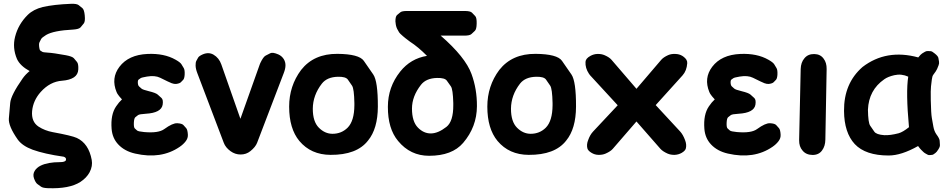

<svg xmlns="http://www.w3.org/2000/svg" viewBox="-20 -798 5027 1019"><path d="M317.9 33.7Q333 38.6 330.1 51.3Q326.7 62.5 298.3 62.5Q233.9 62.5 195.8 81.1Q173.8 91.8 163.6 109.9Q153.3 127.4 160.2 147.9Q168.5 171.4 178.2 178.5Q188 185.5 197.5 192.6Q207 199.7 233.9 200.7Q348.1 205.1 406.7 167.5Q439.5 146 455.6 116.2Q472.7 83.5 466.8 50.8Q450.7 -36.6 387.7 -65.9Q361.3 -78.1 259.8 -96.7Q217.8 -104.5 184.6 -126Q145.5 -151.9 150.4 -208.5Q155.8 -264.6 195.8 -309.6Q245.6 -365.2 309.6 -369.6Q349.6 -372.6 372.6 -387.7Q394 -402.3 395.5 -429.2Q397 -459 388.7 -469Q380.4 -479 372.1 -488.8Q363.8 -498.5 329.6 -504.9Q262.7 -517.1 234.4 -518.6Q209.5 -520 204.8 -522.9Q200.2 -525.9 195.3 -528.8Q190.4 -531.7 189 -542Q185.1 -564.9 189.5 -573.5Q193.8 -582 198 -590.3Q202.1 -598.6 224.6 -612.3Q263.7 -635.7 368.7 -641.1Q399.4 -643.1 408 -653.3Q416.5 -663.6 424.8 -673.8Q433.1 -684.1 429.7 -716.8Q426.8 -747.1 417 -755.1Q407.2 -763.2 397.2 -771Q387.2 -778.8 357.4 -777.8Q266.6 -774.4 207 -760.7Q157.2 -748.5 127 -718.8Q76.7 -668.9 60.1 -603Q44.9 -543.9 70.3 -484.4Q87.4 -448.2 137.2 -420.9Q114.7 -402.3 100.6 -382.3Q37.6 -292.5 34.2 -251.7Q30.8 -210.9 27.1 -170.2Q23.4 -129.4 74.7 -56.6Q99.1 -23.4 153.3 -3.4Q215.3 19 317.9 33.7Z M770 -314Q737.8 -321.8 731.2 -327.6Q724.6 -333.5 718 -339.4Q711.4 -345.2 711.4 -363.3Q711.4 -372.6 716.6 -376.2Q721.7 -379.9 726.6 -383.3Q731.4 -386.7 759.8 -391.6Q802.7 -398.9 830.1 -385.3Q858.9 -371.1 869.1 -366.2Q885.3 -358.4 891.1 -356.4Q904.3 -351.6 914.6 -352.5Q933.6 -355 939.9 -361.6Q946.3 -368.2 952.4 -374.5Q958.5 -380.9 960 -400.9Q961.4 -426.3 955.3 -436.5Q949.2 -446.8 942.9 -457Q936.5 -467.3 912.1 -481Q851.6 -515.6 763.2 -511.7Q662.1 -507.3 613.8 -443.4Q568.4 -383.3 598.6 -309.6Q600.6 -304.2 602.8 -301Q605 -297.9 607.2 -294.7Q609.4 -291.5 611.3 -289.1Q613.3 -286.6 615.2 -284.2Q617.2 -281.7 627.4 -270.5Q611.3 -255.9 596.2 -233.4Q566.4 -189.9 572.3 -114.3Q576.2 -64.9 607.4 -31.7Q641.1 4.4 697.3 17.1Q835.4 48.8 933.6 -18.6Q953.6 -32.2 966.3 -49.3Q978 -64.9 977.1 -83Q975.6 -109.4 968.3 -117.7Q960.9 -126 953.4 -134.3Q945.8 -142.6 920.9 -144Q896.5 -145.5 851.6 -112.8Q820.8 -90.3 744.6 -97.2Q713.4 -100.1 707.5 -105.5Q701.7 -110.8 695.6 -116.2Q689.5 -121.6 690.4 -146Q691.4 -170.4 698.5 -176Q705.6 -181.6 712.6 -187Q719.7 -192.4 753.9 -194.3Q836.4 -199.2 843.3 -242.7Q847.2 -268.6 837.2 -277.8Q827.1 -287.1 816.9 -296.1Q806.6 -305.2 770 -314Z M1055.7 -509.3Q1036.1 -500.5 1031.5 -492.2Q1026.9 -483.9 1022.2 -475.3Q1017.6 -466.8 1018.1 -449.7Q1018.6 -432.1 1027.3 -409.7L1167.5 -40.5Q1176.8 -15.1 1203.6 4.4Q1228 22 1256.8 22Q1287.1 22 1309.1 3.9Q1335.9 -17.6 1344.7 -40.5L1485.8 -409.7Q1494.6 -432.1 1495.1 -449.7Q1495.6 -468.3 1486.3 -483.9Q1475.6 -501 1457 -509.3Q1427.2 -522 1414.8 -515.6Q1402.3 -509.3 1389.9 -502.9Q1377.4 -496.6 1361.8 -463.9Q1359.4 -458 1358.4 -455.6L1255.9 -167.5L1154.8 -455.6Q1142.6 -490.7 1113.3 -507.8Q1087.4 -522.9 1055.7 -509.3Z M1773.4 -390.6Q1814.9 -391.6 1826.2 -375.5Q1837.4 -359.4 1848.4 -343.3Q1859.4 -327.1 1860.8 -251Q1860.8 -245.6 1860.8 -239.7Q1860.4 -155.8 1824.7 -120.1Q1792 -87.9 1744.6 -87.9Q1704.6 -87.9 1672.4 -120.1Q1640.1 -152.3 1640.1 -220.7Q1640.6 -293 1688.5 -354.5Q1715.8 -389.2 1773.4 -390.6ZM1578.1 -426.8Q1514.6 -341.8 1514.6 -231.9Q1514.6 -115.2 1568.8 -49.8Q1630.4 23.4 1733.9 23.9Q1873.5 24.9 1933.1 -51.8Q1984.9 -114.7 1985.4 -231.9Q1985.8 -366.7 1960.9 -402.8Q1936 -439 1910.9 -475.1Q1885.7 -511.2 1771 -512.2Q1646 -513.2 1578.1 -426.8Z M2299.3 -384.3Q2340.3 -385.3 2351.3 -370.1Q2362.3 -355 2373 -339.6Q2383.8 -324.2 2385.7 -251.5Q2385.7 -246.1 2385.7 -240.2Q2386.2 -153.3 2349.1 -124.5Q2304.7 -89.8 2266.1 -89.8Q2228.5 -89.8 2198.2 -120.6Q2166.5 -152.8 2166.5 -221.7Q2166.5 -287.1 2214.4 -348.1Q2241.7 -382.8 2299.3 -384.3ZM2091.8 -637.7Q2097.7 -625 2104.7 -618.7Q2111.8 -612.3 2118.7 -606Q2125.5 -599.6 2154.8 -577.6Q2200.2 -548.3 2246.1 -501.5Q2159.2 -487.3 2104 -418Q2038.6 -335.9 2038.6 -231.4Q2038.1 -115.2 2092.8 -49.8Q2157.7 28.8 2257.3 28.8Q2379.4 28.8 2438 -39.6Q2510.7 -124.5 2511.2 -234.4Q2511.7 -325.7 2482.4 -405.3Q2449.7 -495.1 2318.8 -608.9H2444.3Q2473.1 -608.9 2482.2 -617.4Q2491.2 -626 2500.2 -634.3Q2509.3 -642.6 2509.8 -672.4Q2510.7 -703.6 2502.2 -712.6Q2493.7 -721.7 2484.9 -730.7Q2476.1 -739.7 2446.8 -739.7H2139.2Q2113.3 -739.7 2104.7 -732.7Q2096.2 -725.6 2087.4 -718.3Q2078.6 -710.9 2078.6 -684.6Q2079.1 -676.8 2080.6 -668Q2083.5 -650.4 2091.8 -637.7Z M2825.2 -390.6Q2866.7 -391.6 2877.9 -375.5Q2889.2 -359.4 2900.1 -343.3Q2911.1 -327.1 2912.6 -251Q2912.6 -245.6 2912.6 -239.7Q2912.1 -155.8 2876.5 -120.1Q2843.8 -87.9 2796.4 -87.9Q2756.3 -87.9 2724.1 -120.1Q2691.9 -152.3 2691.9 -220.7Q2692.4 -293 2740.2 -354.5Q2767.6 -389.2 2825.2 -390.6ZM2629.9 -426.8Q2566.4 -341.8 2566.4 -231.9Q2566.4 -115.2 2620.6 -49.8Q2682.1 23.4 2785.6 23.9Q2925.3 24.9 2984.9 -51.8Q3036.6 -114.7 3037.1 -231.9Q3037.6 -366.7 3012.7 -402.8Q2987.8 -439 2962.6 -475.1Q2937.5 -511.2 2822.8 -512.2Q2697.8 -513.2 2629.9 -426.8Z M3113.8 -501.5Q3088.4 -487.8 3087.4 -469.7Q3085.4 -437 3106 -406.2Q3110.4 -399.9 3112.3 -397.9L3258.3 -239.3L3127.9 -100.1Q3111.3 -82.5 3101.6 -54.7Q3092.3 -31.7 3097.2 -11.2Q3100.6 2 3119.6 13.2Q3136.2 23.4 3156.2 23.9Q3177.7 24.4 3194.3 17.1Q3220.7 5.4 3232.4 -8.3L3357.9 -153.3L3484.9 -8.3Q3497.1 5.4 3522.9 17.1Q3540 24.4 3561 23.9Q3581.1 22.9 3598.1 13.2Q3617.2 2 3620.1 -10.7Q3625 -31.2 3615.7 -54.7Q3605 -83.5 3589.8 -100.1L3460 -240.2L3602.5 -397.9Q3624.5 -422.4 3627.4 -462.4Q3628.9 -481.9 3606.4 -498Q3604 -500 3601.1 -501.5Q3585.4 -511.2 3564 -511.7Q3542.5 -512.7 3525.9 -505.4Q3501 -494.1 3489.3 -480.5L3357.9 -326.7L3225.6 -480.5Q3213.9 -494.1 3189 -504.9Q3172.4 -512.2 3151.4 -511.7Q3131.3 -511.2 3113.8 -501.5Z M3916 -314Q3883.8 -321.8 3877.2 -327.6Q3870.6 -333.5 3864 -339.4Q3857.4 -345.2 3857.4 -363.3Q3857.4 -372.6 3862.5 -376.2Q3867.7 -379.9 3872.6 -383.3Q3877.4 -386.7 3905.8 -391.6Q3948.7 -398.9 3976.1 -385.3Q4004.9 -371.1 4015.1 -366.2Q4031.2 -358.4 4037.1 -356.4Q4050.3 -351.6 4060.5 -352.5Q4079.6 -355 4085.9 -361.6Q4092.3 -368.2 4098.4 -374.5Q4104.5 -380.9 4106 -400.9Q4107.4 -426.3 4101.3 -436.5Q4095.2 -446.8 4088.9 -457Q4082.5 -467.3 4058.1 -481Q3997.6 -515.6 3909.2 -511.7Q3808.1 -507.3 3759.8 -443.4Q3714.4 -383.3 3744.6 -309.6Q3746.6 -304.2 3748.8 -301Q3751 -297.9 3753.2 -294.7Q3755.4 -291.5 3757.3 -289.1Q3759.3 -286.6 3761.2 -284.2Q3763.2 -281.7 3773.4 -270.5Q3757.3 -255.9 3742.2 -233.4Q3712.4 -189.9 3718.3 -114.3Q3722.2 -64.9 3753.4 -31.7Q3787.1 4.4 3843.3 17.1Q3981.4 48.8 4079.6 -18.6Q4099.6 -32.2 4112.3 -49.3Q4124 -64.9 4123 -83Q4121.6 -109.4 4114.3 -117.7Q4106.9 -126 4099.4 -134.3Q4091.8 -142.6 4066.9 -144Q4042.5 -145.5 3997.6 -112.8Q3966.8 -90.3 3890.6 -97.2Q3859.4 -100.1 3853.5 -105.5Q3847.7 -110.8 3841.6 -116.2Q3835.4 -121.6 3836.4 -146Q3837.4 -170.4 3844.5 -176Q3851.6 -181.6 3858.6 -187Q3865.7 -192.4 3899.9 -194.3Q3982.4 -199.2 3989.3 -242.7Q3993.2 -268.6 3983.2 -277.8Q3973.1 -287.1 3962.9 -296.1Q3952.6 -305.2 3916 -314Z M4249 -488.3Q4230.5 -466.8 4229.5 -431.6L4221.2 -54.2Q4220.7 -20 4239.3 1Q4257.8 23.9 4292.5 24.4Q4325.7 24.4 4342.8 0.5Q4359.9 -22 4360.4 -57.1L4367.2 -431.6Q4367.7 -465.3 4351.1 -486.8Q4334 -510.7 4301.3 -511.2Q4267.6 -511.7 4249 -488.3Z M4852.5 -22.9Q4863.3 -8.3 4868.7 -3.2Q4874 2 4879.4 7.3Q4884.8 12.7 4890.6 15.9Q4896.5 19 4902.3 22.5Q4908.2 25.9 4914.6 25.1Q4920.9 24.4 4927 23.9Q4933.1 23.4 4944.8 13.7Q4949.2 10.3 4952.6 5.9L4953.1 5.4V4.9Q4969.2 -16.1 4968.5 -27.8Q4967.8 -39.6 4967 -51.3Q4966.3 -63 4949.2 -85.9Q4938 -102.1 4933.8 -125.5Q4929.7 -148.9 4925.5 -172.1Q4921.4 -195.3 4919.9 -265.6Q4918.9 -321.3 4921.1 -339.6Q4923.3 -357.9 4925.5 -376Q4927.7 -394 4933.1 -400.9Q4949.2 -421.9 4953.4 -431.9Q4957.5 -441.9 4961.4 -451.7Q4965.3 -461.4 4963.6 -471.2Q4961.9 -481 4960.2 -490.5Q4958.5 -500 4941.4 -513.7Q4927.2 -525.9 4919.4 -526.4Q4911.6 -526.9 4903.6 -527.1Q4895.5 -527.3 4888.4 -522.9Q4881.3 -518.6 4874 -514.2Q4866.7 -509.8 4853.5 -493.2Q4684.1 -539.6 4557.6 -442.4Q4458 -355.5 4459.5 -209Q4460.4 -93.8 4516.6 -33.2Q4573.7 27.3 4696.3 27.3Q4763.7 27.3 4852.5 -22.9ZM4673.3 -80.6Q4630.9 -83.5 4620.1 -99.4Q4609.4 -115.2 4598.4 -130.9Q4587.4 -146.5 4586.4 -215.8Q4590.8 -320.3 4673.3 -377.4Q4692.4 -391.1 4726.1 -398.9Q4764.2 -407.7 4800.3 -391.1Q4787.1 -309.1 4804.2 -123Q4772 -97.2 4749.5 -90.8Q4704.6 -79.1 4673.3 -80.6Z"/></svg>

Font: Comic Relief
Style: Bold
Weight: 700
Designer: Jeff Davis
Foundry: Loudifier
Version: Version 1.200; ttfautohint (v1.8.4.7-5d5b)